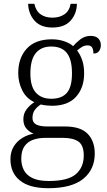

<svg xmlns="http://www.w3.org/2000/svg" viewBox="-20 -751 565 1011"><path d="M234 240Q135 240 85 199.5Q35 159 35 88Q35 48 52.5 20Q70 -8 98 -25Q126 -42 157 -47Q136 -55 119.5 -73.5Q103 -92 103 -123Q103 -153 120 -175.5Q137 -198 161 -213Q118 -233 97 -275.5Q76 -318 76 -366Q76 -446 121 -495Q166 -544 253 -544Q289 -544 319 -533.5Q349 -523 365 -508Q378 -524 402 -543Q426 -562 457 -562Q485 -562 498 -548Q511 -534 511 -514Q511 -495 501.5 -482Q492 -469 472 -469Q472 -488 465.5 -500Q459 -512 442 -512Q425 -512 412.5 -504.5Q400 -497 386 -485Q402 -465 412.5 -435Q423 -405 423 -364Q423 -289 380.5 -241.5Q338 -194 253 -194Q241 -194 222.5 -196Q204 -198 195 -201Q177 -190 164 -173Q151 -156 151 -130Q151 -106 170.5 -95.5Q190 -85 230 -85H323Q404 -85 441.5 -46.5Q479 -8 479 58Q479 141 418.5 190.5Q358 240 234 240ZM250 -231Q305 -231 332 -262Q359 -293 359 -365Q359 -438 332 -472Q305 -506 250 -506Q197 -506 168.5 -471.5Q140 -437 140 -364Q140 -295 169 -263Q198 -231 250 -231ZM237 202Q338 202 379.5 166Q421 130 421 68Q421 14 393 -5.5Q365 -25 312 -25H217Q183 -25 154.5 -15Q126 -5 109 19Q92 43 92 85Q92 117 105 143.5Q118 170 149.5 186Q181 202 237 202ZM256 -606Q194 -606 162 -642Q130 -678 128 -731H161Q169 -693 194 -675.5Q219 -658 256 -658Q293 -658 319 -675.5Q345 -693 352 -731H385Q384 -678 351.5 -642Q319 -606 256 -606Z"/></svg>

Font: Noto Serif Sinhala Light
Style: Regular
Weight: 300
Designer: Jelle Bosma - Monotype Design Team
Foundry: Monotype Imaging Inc.
Version: Version 2.007; ttfautohint (v1.8.4.7-5d5b)